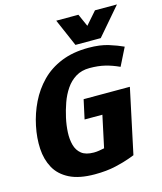

<svg xmlns="http://www.w3.org/2000/svg" viewBox="-127 -960 899 1063"><g transform="rotate(-15 322.5 -428.5)"><path d="M331 -408H596L592 -389L517 -37Q517 -37 486.5 -25.5Q456 -14 404 -2Q352 10 284 10Q195 10 139.5 -18Q84 -46 57.5 -94.5Q31 -143 27.5 -205Q24 -267 38 -334Q52 -402 82 -463.5Q112 -525 159 -573Q206 -621 273.5 -648.5Q341 -676 430 -676Q496 -676 544 -661Q592 -646 626 -630L575 -528Q534 -547 495 -556.5Q456 -566 407 -566Q361 -566 327.5 -545.5Q294 -525 271 -491Q248 -457 233.5 -416Q219 -375 210 -334Q201 -293 199 -253Q197 -213 206 -180Q215 -147 239.5 -127.5Q264 -108 310 -108Q325 -108 340 -110.5Q355 -113 370 -116L409 -298H307ZM645 -867 510 -710H365L297 -867H424L456 -795L519 -867Z"/></g></svg>

Font: Epunda Sans ExtraBold
Style: Italic
Weight: 800
Italic angle: -12.0243°
Designer: Simon Atzbach
Foundry: typofactur
Version: Version 2.204; ttfautohint (v1.8.4.7-5d5b)